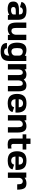

<svg xmlns="http://www.w3.org/2000/svg" viewBox="2570 -3338 1002 6182"><g transform="rotate(90 3071.0 -247.0)"><path d="M469.5 0H618V-327.5C618 -414 597.5 -481 555.5 -528C514 -575 436.5 -598.5 323 -598.5C166 -598.5 62 -545 42 -436L210 -389C220.5 -454 268.5 -483 331 -483C365.5 -483 393.5 -474.5 414 -457.5C435 -441 445 -413 445 -374V-356H297.5C206 -356 138.5 -342.5 95 -315C51.5 -287.5 29.5 -241.5 29.5 -176C29.5 -106.5 51 -58.5 93.5 -32.5C136.5 -6.5 193.5 6.5 265.5 6.5C341.5 6.5 401 -8 443.5 -37C448 -40 452.5 -43 456.5 -46.5ZM445 -176.5C445 -156.5 432.5 -139 406.5 -124C380.5 -109 348 -101.5 308 -101.5C272 -101.5 246 -108 229.5 -120.5C213 -133.5 205 -153 205 -178.5C205 -204.5 214 -224 232.5 -236C250.5 -248.5 284 -254.5 333.5 -254.5H445Z M1107 0H1270.5V-593H1098.5V-247C1095.5 -210 1084 -180 1063.5 -155.5C1039.5 -127.5 1010.5 -113.5 976 -113.5C943 -113.5 918.5 -125 902.5 -147.5C886.5 -170.5 878.5 -215 878.5 -280.5V-593H706.5V-272.5C706.5 -188 721.5 -120.5 751 -70.5C781 -20 834 5 911 5C989 5 1052.5 -19 1101.5 -66Z M1644 233.5C1832 233.5 1943.5 166.5 1943.5 -35.5V-593H1779L1775.5 -544C1773.5 -545.5 1771 -547 1768.5 -548.5C1716.5 -581 1654.5 -597.5 1583.5 -597.5C1502.5 -597.5 1444 -571 1407.5 -518C1371 -464.5 1353 -391.5 1353 -298C1353 -204.5 1371 -130.5 1407.5 -77C1444 -23 1502.5 4 1583.5 4C1654.5 4 1716.5 -12.5 1768.5 -45C1769.5 -45.5 1770 -46 1771 -46.5V-32C1771 89 1708.5 122.5 1644.5 122.5C1580.5 122.5 1534.5 94 1534.5 30H1364.5C1364.5 170 1454.5 233.5 1644 233.5ZM1771 -368.5V-225.5C1770 -194 1757 -168 1733 -146.5C1708 -124.5 1678 -113.5 1643.5 -113.5C1606.5 -113.5 1577.5 -125.5 1557.5 -150C1537 -174 1527 -223 1527 -297C1527 -370.5 1537 -419 1557.5 -443.5C1577.5 -467.5 1606.5 -479.5 1643.5 -479.5C1678 -479.5 1708 -468.5 1733 -446.5C1757 -425 1770 -399.5 1771 -368.5Z M2044 0H2216.5V-357.5C2219.5 -393.5 2228.5 -421.5 2243.5 -441.5C2262 -466.5 2286.5 -479.5 2316.5 -479.5C2345 -479.5 2365.5 -468 2378 -446C2391 -423.5 2397.5 -385.5 2397.5 -331V0H2569V-352.5C2572 -391 2581 -420.5 2596.5 -441.5C2615 -466.5 2639.5 -479.5 2669.5 -479.5C2698 -479.5 2718 -468 2730 -446C2742.5 -423.5 2748.5 -385.5 2748.5 -331V0H2920.5V-354.5C2920.5 -422.5 2907.5 -480 2882 -527C2856.5 -574 2805 -597.5 2727 -597.5C2660 -597.5 2601.5 -572 2551.5 -521C2547.5 -516.5 2543.5 -512 2539.5 -508C2536.5 -514.5 2533.5 -520.5 2530 -527C2504 -574 2452 -597.5 2374 -597.5C2313.5 -597.5 2260 -577 2213.5 -536.5L2208 -593H2044Z M3308.5 6C3448 6 3567.5 -38.5 3587.5 -150L3434 -201.5C3423.5 -137 3369 -106 3309 -106C3266.5 -106 3233 -119 3207.5 -144.5C3189 -163.5 3177 -196.5 3172.5 -244H3603C3605 -259 3606 -276.5 3606 -297C3606 -390 3584.5 -464 3541 -517.5C3497.5 -571.5 3419 -598.5 3305.5 -598.5C3195 -598.5 3117 -572 3071.5 -519C3026 -466 3003.5 -391 3003.5 -294.5C3003.5 -200 3026 -126.5 3071 -73.5C3116.5 -20.5 3195.5 6 3308.5 6ZM3172.5 -349.5C3177 -397.5 3188.5 -431 3207.5 -450C3232.5 -475 3265.5 -488 3306 -488C3346.5 -488 3378.5 -476 3401 -453C3422 -432 3433.5 -397.5 3435.5 -349.5Z M3688 0H3860V-377C3866 -400 3876 -420.5 3890 -437.5C3914 -465.5 3943 -479.5 3977.5 -479.5C4010.5 -479.5 4035 -468 4051 -445.5C4067 -422.5 4075.5 -378 4075.5 -312.5V0H4247V-320.5C4247 -405 4232.5 -472.5 4202.5 -522.5C4172.5 -573 4119.5 -598 4042.5 -598C3967 -598 3905 -575.5 3856.5 -531L3851.5 -593H3688Z M4628 7.5C4666.5 7.5 4711.5 4.5 4763 -1.5V-115.5C4733 -110.5 4707 -108 4685 -107.5C4660.5 -107.5 4642.5 -112.5 4631 -122C4619 -132 4613.5 -153 4613.5 -185V-474.5H4794.5V-593H4613.5V-728H4441V-593H4306V-474.5H4441V-147C4441 -88.5 4458 -48 4492 -26C4526 -3.5 4571 7.5 4628 7.5Z M5155 6C5294.5 6 5414 -38.5 5434 -150L5280.5 -201.5C5270 -137 5215.5 -106 5155.5 -106C5113 -106 5079.5 -119 5054 -144.5C5035.5 -163.5 5023.5 -196.5 5019 -244H5449.5C5451.5 -259 5452.5 -276.5 5452.5 -297C5452.5 -390 5431 -464 5387.5 -517.5C5344 -571.5 5265.5 -598.5 5152 -598.5C5041.5 -598.5 4963.5 -572 4918 -519C4872.5 -466 4850 -391 4850 -294.5C4850 -200 4872.5 -126.5 4917.5 -73.5C4963 -20.5 5042 6 5155 6ZM5019 -349.5C5023.5 -397.5 5035 -431 5054 -450C5079 -475 5112 -488 5152.5 -488C5193 -488 5225 -476 5247.5 -453C5268.5 -432 5280 -397.5 5282 -349.5Z M5915 -299.5H6087C6087 -401.5 6073 -477 6045 -525.5C6017 -573.5 5963.5 -598 5884.5 -598C5811.5 -598 5752.5 -578.5 5707.5 -540.5C5706 -539 5704 -537.5 5702.5 -536L5699 -593H5534.5V0H5706.5V-374C5709.5 -399.5 5719.5 -422.5 5736.5 -443C5757 -467.5 5784.5 -479.5 5819.5 -479.5C5849.5 -479.5 5873 -468 5890 -445.5C5906.5 -422.5 5915 -374 5915 -299.5Z"/></g></svg>

Font: Anybody
Style: Bold
Weight: 700
Designer: Tyler Finck
Foundry: Etcetera Type Company
Version: Version 1.110